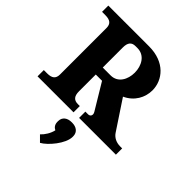

<svg xmlns="http://www.w3.org/2000/svg" viewBox="-270 -863 1343 1343"><g transform="rotate(45 401.0 -191.5)"><path d="M372 -366H294V-565C294 -612 312 -634 350 -634H369C442 -634 478 -567 478 -499C478 -431 443 -366 372 -366ZM15 0H371V-62H352C312 -62 294 -84 294 -131V-297H356L471 -106C486 -82 474 -62 453 -62H426V0H790V-62H770C732 -62 700 -78 681 -106L538 -322C615 -357 653 -428 653 -499C653 -600 575 -700 418 -700H15V-638H48C96 -638 117 -620 117 -580V-120C117 -80 96 -62 48 -62H15ZM314 275 356 317C406 290 488 194 488 126V120C488 78 455 58 416 58H410C371 58 338 78 338 120V126C338 153 351 170 370 179C362 216 339 252 314 275Z"/></g></svg>

Font: LT Superior Serif ExtraBold
Style: Regular
Weight: 800
Designer: Daniel Lyons
Foundry: LyonsType
Version: Version 2.120;FEAKit 1.0